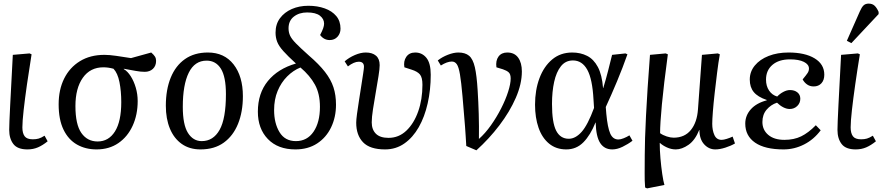

<svg xmlns="http://www.w3.org/2000/svg" viewBox="-20 -814 4915 1064"><path d="M132 14Q77 14 54 -16Q31 -46 31 -94Q31 -125 36.5 -233Q42 -341 51 -510L144 -518L155 -513Q141 -427 129.5 -346.5Q118 -266 111 -203.5Q104 -141 104 -108Q104 -76 116.5 -59Q129 -42 162 -42Q180 -42 194 -46Q208 -50 227 -62L244 -31Q217 -9 190.5 2.5Q164 14 132 14Z M515 14Q454 14 406.5 -13Q359 -40 332 -95.5Q305 -151 305 -236Q305 -317 335.5 -378.5Q366 -440 423 -475Q480 -510 559 -510Q586 -510 624 -504.5Q662 -499 706 -492L818 -523Q833 -510 839 -500Q845 -490 845 -477Q845 -449 827.5 -432.5Q810 -416 782 -416Q759 -416 732.5 -421Q706 -426 666 -433V-431Q687 -419 704.5 -391.5Q722 -364 732.5 -328Q743 -292 743 -254Q743 -178 715 -117Q687 -56 636 -21Q585 14 515 14ZM521 -30Q582 -30 617 -85.5Q652 -141 652 -248Q652 -309 642 -359Q632 -409 609 -433Q580 -441 553 -441Q480 -441 439 -383Q398 -325 398 -226Q398 -124 431 -77Q464 -30 521 -30Z M1091 14Q1030 14 987 -16.5Q944 -47 921.5 -101.5Q899 -156 899 -228Q899 -317 926 -383.5Q953 -450 1005 -486.5Q1057 -523 1132 -523Q1223 -523 1274.5 -457Q1326 -391 1326 -281Q1326 -194 1299 -127.5Q1272 -61 1220 -23.5Q1168 14 1091 14ZM1098 -32Q1162 -32 1197 -94.5Q1232 -157 1232 -292Q1232 -389 1204 -433.5Q1176 -478 1125 -478Q1059 -478 1026 -411Q993 -344 993 -222Q993 -123 1021.5 -77.5Q1050 -32 1098 -32Z M1617 14Q1520 14 1464.5 -43.5Q1409 -101 1409 -195Q1409 -297 1464.5 -365Q1520 -433 1620 -462Q1575 -503 1550 -531Q1525 -559 1516 -582.5Q1507 -606 1507 -633Q1507 -680 1531.5 -713Q1556 -746 1597 -764Q1638 -782 1689 -782Q1739 -782 1779.5 -767.5Q1820 -753 1843.5 -725Q1867 -697 1867 -655Q1867 -629 1850.5 -610.5Q1834 -592 1807 -592Q1775 -592 1754 -620Q1766 -643 1771 -657.5Q1776 -672 1776 -683Q1776 -709 1753 -727Q1730 -745 1682 -745Q1638 -745 1608.5 -722Q1579 -699 1579 -657Q1579 -635 1587.5 -616.5Q1596 -598 1620 -573.5Q1644 -549 1691 -507Q1748 -458 1781 -415.5Q1814 -373 1828 -330Q1842 -287 1842 -234Q1842 -165 1815 -108.5Q1788 -52 1737.5 -19Q1687 14 1617 14ZM1620 -32Q1682 -32 1717.5 -84Q1753 -136 1753 -222Q1753 -294 1725.5 -344.5Q1698 -395 1645 -440Q1605 -424 1571.5 -390.5Q1538 -357 1518.5 -310Q1499 -263 1499 -204Q1499 -131 1529 -81.5Q1559 -32 1620 -32Z M2114 14Q2030 14 1992 -25.5Q1954 -65 1954 -134Q1954 -150 1958.5 -183.5Q1963 -217 1969.5 -258Q1976 -299 1982 -338Q1988 -377 1992.5 -406Q1997 -435 1997 -444Q1997 -472 1968 -472Q1942 -472 1908 -446L1890 -474Q1914 -495 1946.5 -509Q1979 -523 2007 -523Q2043 -523 2063.5 -505.5Q2084 -488 2084 -453Q2084 -433 2077.5 -392Q2071 -351 2062.5 -302.5Q2054 -254 2047 -209Q2040 -164 2040 -136Q2040 -96 2063 -73Q2086 -50 2133 -50Q2190 -50 2232 -90Q2274 -130 2297.5 -196.5Q2321 -263 2321 -344Q2321 -385 2307 -401.5Q2293 -418 2261 -428L2221 -441Q2215 -475 2231.5 -499Q2248 -523 2281 -523Q2319 -523 2343 -493.5Q2367 -464 2367 -400Q2367 -316 2350 -241Q2333 -166 2300.5 -109Q2268 -52 2221 -19Q2174 14 2114 14Z M2620 19 2564 -5Q2562 -38 2560.5 -62Q2559 -86 2557 -113Q2555 -140 2551.5 -179.5Q2548 -219 2543 -281Q2536 -360 2529 -401.5Q2522 -443 2511.5 -458Q2501 -473 2484 -473Q2458 -473 2423 -451L2406 -479Q2430 -498 2462 -510.5Q2494 -523 2520 -523Q2558 -523 2579.5 -505Q2601 -487 2611.5 -441.5Q2622 -396 2627 -313Q2631 -250 2633 -182.5Q2635 -115 2634 -44Q2669 -75 2700.5 -119.5Q2732 -164 2757 -213Q2782 -262 2796 -306Q2810 -350 2810 -379Q2810 -403 2799 -413Q2788 -423 2767 -430L2731 -441Q2726 -478 2742.5 -500.5Q2759 -523 2791 -523Q2831 -523 2851.5 -494.5Q2872 -466 2872 -418Q2872 -349 2838.5 -272Q2805 -195 2747.5 -119.5Q2690 -44 2620 19Z M3118 14Q3062 14 3023 -18Q2984 -50 2964.5 -106Q2945 -162 2945 -234Q2945 -315 2969.5 -380.5Q2994 -446 3040 -484.5Q3086 -523 3151 -523Q3197 -523 3233.5 -504.5Q3270 -486 3293 -443Q3316 -400 3322 -326H3323Q3338 -375 3349.5 -420.5Q3361 -466 3372 -510L3446 -518L3457 -513Q3431 -439 3399.5 -363.5Q3368 -288 3337 -221L3340 -183Q3347 -108 3361.5 -74.5Q3376 -41 3407 -41Q3419 -41 3436.5 -48Q3454 -55 3468 -64L3485 -34Q3460 -15 3430 -0.5Q3400 14 3373 14Q3329 14 3306 -21.5Q3283 -57 3281 -135H3280Q3252 -65 3213 -25.5Q3174 14 3118 14ZM3132 -45Q3169 -45 3203 -83Q3237 -121 3272 -216L3269 -262Q3263 -376 3234.5 -427.5Q3206 -479 3155 -479Q3114 -479 3088.5 -447Q3063 -415 3051 -360.5Q3039 -306 3039 -238Q3039 -135 3062 -90Q3085 -45 3132 -45Z M3566 230 3555 225Q3552 186 3552.5 146.5Q3553 107 3553 45Q3553 -35 3560 -174Q3567 -313 3582 -510L3669 -518L3681 -513Q3658 -342 3648 -235.5Q3638 -129 3638 -76Q3653 -65 3674.5 -58Q3696 -51 3713 -51Q3774 -51 3808.5 -93.5Q3843 -136 3848 -209L3870 -510L3958 -518L3969 -513Q3961 -468 3954 -411.5Q3947 -355 3940.5 -298Q3934 -241 3930.5 -195.5Q3927 -150 3927 -128Q3927 -92 3939 -65.5Q3951 -39 3979 -39Q3990 -39 4007.5 -44.5Q4025 -50 4040 -57L4053 -19Q4031 -6 4000 4Q3969 14 3944 14Q3908 14 3882 -14.5Q3856 -43 3856 -94H3855Q3832 -37 3795.5 -11.5Q3759 14 3725 14Q3700 14 3676 3Q3652 -8 3637 -22H3636Q3636 17 3640 63.5Q3644 110 3650 150.5Q3656 191 3662 211Z M4322 14Q4219 14 4164.5 -23.5Q4110 -61 4110 -129Q4110 -174 4141 -208.5Q4172 -243 4229 -258V-260Q4179 -277 4157 -304Q4135 -331 4135 -373Q4135 -417 4163 -451Q4191 -485 4239.5 -504Q4288 -523 4350 -523Q4441 -523 4494.5 -490.5Q4548 -458 4548 -400Q4548 -370 4532 -352.5Q4516 -335 4489 -335Q4468 -335 4452.5 -346Q4437 -357 4428 -374Q4448 -398 4455.5 -409.5Q4463 -421 4463 -434Q4463 -457 4435 -471Q4407 -485 4358 -485Q4296 -485 4260.5 -454.5Q4225 -424 4225 -373Q4225 -337 4242 -312Q4259 -287 4287 -279Q4301 -294 4320.5 -304.5Q4340 -315 4358 -315Q4383 -315 4399 -302Q4415 -289 4415 -267Q4415 -243 4398 -226.5Q4381 -210 4356 -210Q4339 -210 4320.5 -219.5Q4302 -229 4286 -245Q4252 -234 4228.5 -206.5Q4205 -179 4205 -138Q4205 -94 4237.5 -66.5Q4270 -39 4327 -39Q4380 -39 4420 -58.5Q4460 -78 4501 -120L4528 -92Q4490 -41 4436 -13.5Q4382 14 4322 14Z M4722 14Q4667 14 4644 -16Q4621 -46 4621 -94Q4621 -125 4626.5 -233Q4632 -341 4641 -510L4734 -518L4745 -513Q4731 -427 4719.5 -346.5Q4708 -266 4701 -203.5Q4694 -141 4694 -108Q4694 -76 4706.5 -59Q4719 -42 4752 -42Q4770 -42 4784 -46Q4798 -50 4817 -62L4834 -31Q4807 -9 4780.5 2.5Q4754 14 4722 14ZM4698 -575 4673 -588 4745 -751Q4755 -774 4765.5 -784Q4776 -794 4794 -794Q4814 -794 4826.5 -782.5Q4839 -771 4849 -748V-736Z"/></svg>

Font: Literata 36pt
Style: Italic
Weight: 400
Italic angle: -2°
Designer: Latin by Veronika Burian and Jose Scaglione. Greek by Irene Vlachou. Cyrillic by Vera Evstafieva
Foundry: TypeTogether
Version: Version 3.002